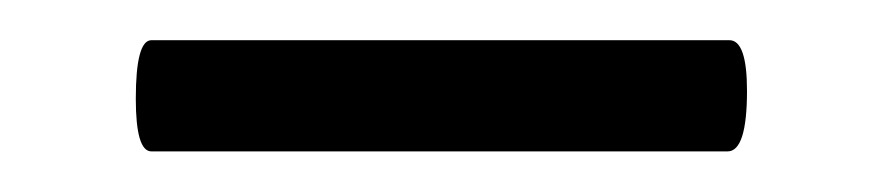

<svg xmlns="http://www.w3.org/2000/svg" viewBox="-20 -314 443 96"><path d="M344.7 -293.9Q353.5 -293.9 353.5 -268.6Q353.5 -238.3 343.8 -238.3Q248 -238.3 55.7 -238.3Q47.9 -238.3 47.9 -264.6Q47.9 -293.9 55.7 -293.9Q152.3 -293.9 344.7 -293.9Z"/></svg>

Font: Gilchrist
Style: Regular
Weight: 400
Version: 1.0